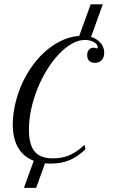

<svg xmlns="http://www.w3.org/2000/svg" viewBox="-20 -755 609 897"><path d="M379.4 -58.1Q344.7 -23.9 306.2 -7.3Q267.6 9.3 217.8 9.3Q202.6 9.3 190.4 7.8L148.9 122.6H91.8L137.7 -3.9Q89.4 -22.5 64.5 -65.4Q39.6 -108.4 39.6 -173.8Q39.6 -200.2 43.5 -228Q47.4 -255.9 54.7 -284.2Q71.3 -347.2 101.6 -401.1Q131.8 -455.1 171.1 -495.4Q210.4 -535.6 256.3 -559.8Q302.2 -584 350.1 -587.4L403.8 -734.9H460.4L405.3 -582.5Q417 -579.1 426.8 -573.5Q436.5 -567.9 444.3 -560.5Q466.8 -538.1 466.8 -508.3Q466.8 -486.8 455.1 -474.1Q443.4 -461.4 423.3 -461.4Q406.2 -461.4 396.7 -470.9Q387.2 -480.5 387.2 -497.1Q387.2 -512.7 395.5 -522.5Q403.8 -532.2 417.5 -532.2Q422.9 -532.2 427.2 -530.3Q429.7 -529.3 430.7 -529.1Q431.6 -528.8 432.6 -528.8Q436.5 -528.8 436.5 -535.2Q436.5 -541.5 431.6 -547.6Q426.8 -553.7 418.7 -558.3Q410.6 -563 399.7 -565.7Q388.7 -568.4 377 -568.4Q346.7 -568.4 315.7 -550.8Q284.7 -533.2 255.6 -502.7Q226.6 -472.2 200.9 -431.2Q175.3 -390.1 156.2 -343.5Q137.2 -296.9 126.2 -247.1Q115.2 -197.3 115.2 -149.4Q115.2 -79.1 141.8 -47.1Q168.5 -15.1 227.1 -15.1Q272.5 -15.1 307.6 -31.2Q342.8 -47.4 374.5 -78.6Z"/></svg>

Font: Petit Formal Script
Style: Regular
Weight: 400
Version: Version 1.001; ttfautohint (v0.8) -G 200 -r 50